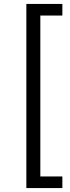

<svg xmlns="http://www.w3.org/2000/svg" viewBox="-20 -762 358 976"><path d="M114 194V-742H297V-683H185V135H297V194Z"/></svg>

Font: mBank
Style: Regular
Weight: 400
Designer: Julieta Ulanovsky
Foundry: Julieta Ulanovsky
Version: Version 7.200;PS 007.200;hotconv 1.0.88;makeotf.lib2.5.64775